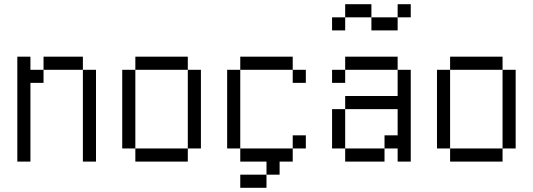

<svg xmlns="http://www.w3.org/2000/svg" viewBox="-20 -770 2540 915"><path d="M62.5 -500Q62.5 -500 62.5 0H125Q125 0 125 -375H187.5V-437.5H125V-500ZM375 -437.5V0H437.5V-437.5ZM187.5 -437.5H375V-500H187.5Z M625 -62.5V0H875V-62.5ZM625 -62.5Q625 -62.5 625 -437.5H562.5Q562.5 -437.5 562.5 -62.5ZM875 -62.5H937.5Q937.5 -62.5 937.5 -437.5H875Q875 -437.5 875 -62.5ZM625 -437.5H875V-500H625Z M1437.5 -62.5V-125H1375V-62.5H1125V0H1250V62.5H1125V125H1250V62.5H1312.5V0H1375V-62.5ZM1437.5 -375V-437.5H1375V-375ZM1125 -62.5Q1125 -62.5 1125 -437.5H1062.5Q1062.5 -437.5 1062.5 -62.5ZM1125 -437.5H1375V-500H1125Z M1937.5 -687.5V-750H1875V-687.5H1750V-625H1875V-687.5ZM1625 -62.5V0H1812.5V-62.5ZM1625 -62.5V-250H1562.5V-62.5ZM1875 -62.5V0H1937.5V-437.5H1875Q1875 -437.5 1875 -312.5H1625V-250H1875Q1875 -250 1875 -125H1812.5V-62.5ZM1625 -437.5H1562.5V-375H1625ZM1625 -437.5H1875V-500H1625ZM1625 -687.5H1562.5V-625H1625ZM1625 -687.5H1750V-750H1625Z M2125 -62.5V0H2375V-62.5ZM2125 -62.5Q2125 -62.5 2125 -437.5H2062.5Q2062.5 -437.5 2062.5 -62.5ZM2375 -62.5H2437.5Q2437.5 -62.5 2437.5 -437.5H2375Q2375 -437.5 2375 -62.5ZM2125 -437.5H2375V-500H2125Z"/></svg>

Font: UnifontExMono
Style: Regular
Weight: 500
Version: Version 15.0.06